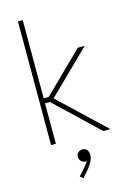

<svg xmlns="http://www.w3.org/2000/svg" viewBox="-144 -821 766 1128"><g transform="rotate(-15 238.5 -257.5)"><path d="M84 0V-752H113.3V-276.4H155.3L130.9 -263.7L383.8 -511.7H425.8L160.2 -252V-269.5L445.3 0H402.3L130.9 -257.8L155.3 -246.1H113.3V0ZM217.8 237.3 199.2 221.7 235.4 181.6Q246.1 168.9 252.7 159.9Q259.3 150.9 262 143.3Q264.6 135.7 263.7 127.9L277.3 126Q272.9 134.8 267.6 140.1Q262.2 145.5 253.9 145.5Q240.7 145.5 229.2 134.8Q217.8 124 217.8 107.4Q217.8 91.8 229.2 82Q240.7 72.3 253.9 72.3Q272.5 72.3 282.2 84.5Q292 96.7 292 115.2Q292 130.4 285.4 145.8Q278.8 161.1 270.3 173.8Q261.7 186.5 255.9 193.4Z"/></g></svg>

Font: Reddit Sans ExtraLight
Style: Regular
Weight: 250
Designer: Stephen Hutchings
Foundry: Reddit
Version: Version 1.014